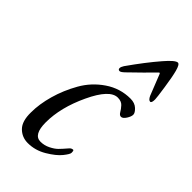

<svg xmlns="http://www.w3.org/2000/svg" viewBox="-212 -716 791 791"><g transform="rotate(45 183.0 -321.0)"><path d="M296 -570Q256 -529 203 -478Q187 -462 180 -462Q171 -462 171 -471Q171 -478 178 -489Q230 -563 275 -615Q311 -657 325 -657Q335 -657 343 -627Q350 -601 358 -547Q366 -493 366 -483Q366 -462 358 -462Q349 -462 341 -479Q317 -539 305 -570Q302 -578 296 -570ZM317 -333Q308 -333 301.5 -344.5Q295 -356 284 -368Q273 -380 252 -380Q206 -380 160 -282Q114 -184 114 -98Q114 -26 155 -26Q177 -26 197 -36Q217 -46 228 -57Q239 -68 257 -89Q264 -98 274 -98Q278 -98 278 -84Q278 -76 260 -53.5Q242 -31 203.5 -8Q165 15 122 15Q88 15 64.5 -8.5Q41 -32 42 -84Q42 -132 57.5 -187Q73 -242 102.5 -294Q132 -346 182 -380Q232 -414 292 -414Q317 -414 332 -400Q347 -386 347 -375Q347 -364 337 -348.5Q327 -333 317 -333Z"/></g></svg>

Font: EB Garamond 12
Style: Italic
Weight: 400
Italic angle: -17°
Version: Version 0.016; ttfautohint (v1.8.4)